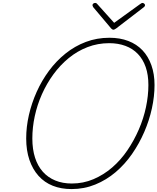

<svg xmlns="http://www.w3.org/2000/svg" viewBox="-20 -1273 1076 1312"><path d="M469 19Q398 19 341 -3.5Q284 -26 243.5 -71Q203 -116 181 -180.5Q159 -245 159 -327Q159 -406 177.5 -487Q196 -568 230.5 -645Q265 -722 314.5 -789Q364 -856 427.5 -907Q491 -958 566.5 -986.5Q642 -1015 728 -1015Q800 -1015 857 -993Q914 -971 953.5 -929.5Q993 -888 1014.5 -827.5Q1036 -767 1036 -692Q1036 -615 1018 -532.5Q1000 -450 965.5 -370.5Q931 -291 882 -220.5Q833 -150 770 -96.5Q707 -43 631 -12Q555 19 469 19ZM471 -19Q549 -19 618.5 -48.5Q688 -78 746.5 -128.5Q805 -179 850.5 -246Q896 -313 928.5 -388Q961 -463 977.5 -541Q994 -619 994 -692Q994 -762 975.5 -815Q957 -868 922 -904.5Q887 -941 837 -959.5Q787 -978 726 -978Q648 -978 578 -951Q508 -924 449.5 -876Q391 -828 345 -765Q299 -702 266.5 -629Q234 -556 217.5 -479Q201 -402 201 -327Q201 -253 219.5 -195.5Q238 -138 273 -99Q308 -60 358 -39.5Q408 -19 471 -19ZM953 -1253Q960 -1253 965.5 -1248Q971 -1243 971 -1238Q971 -1234 969.5 -1231Q968 -1228 963 -1224L773 -1078Q766 -1074 762.5 -1072Q759 -1070 755 -1070Q751 -1070 748 -1072Q745 -1074 740 -1078L617 -1224Q616 -1227 614 -1230.5Q612 -1234 612 -1237Q612 -1245 618 -1249Q624 -1253 631 -1253Q635 -1253 638 -1251.5Q641 -1250 645 -1245L760 -1117L936 -1244Q945 -1250 947.5 -1251.5Q950 -1253 953 -1253Z"/></svg>

Font: Playwrite BE VLG Thin
Style: Regular
Weight: 250
Designer: Veronika Burian, José Scaglione
Foundry: TypeTogether
Version: Version 1.002